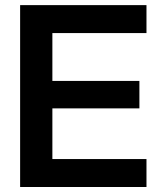

<svg xmlns="http://www.w3.org/2000/svg" viewBox="-20 -748 639 768"><path d="M60.5 0V-727.5H565.9V-615.7H189.5V-424.3H537.6V-314.5H189.5V-111.8H565.9V0Z"/></svg>

Font: Inter Display SemiBold
Style: Regular
Weight: 600
Designer: Rasmus Andersson
Foundry: rsms
Version: Version 4.001;git-9221beed3